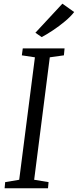

<svg xmlns="http://www.w3.org/2000/svg" viewBox="-20 -1000 414 1020"><path d="M4.5 0 7.5 -32.5 82 -45 165.5 -695.5 96 -706 101 -743H323L319.5 -706L244.5 -695.5L161.5 -45L238 -32.5L235 0ZM201.5 -803 168 -826 311.5 -980.5 374 -936Q356.5 -913 325.5 -887Q294.5 -861 261 -838.8Q227.5 -816.5 201.5 -803Z"/></svg>

Font: Merriweather 36pt Light
Style: Italic
Weight: 300
Italic angle: -7.8°
Version: Version 2.101